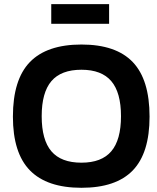

<svg xmlns="http://www.w3.org/2000/svg" viewBox="-20 -893 756 922"><path d="M371.1 8.8Q537.1 8.8 617.7 -74.7Q698.2 -158.2 698.2 -333Q698.2 -510.3 617.7 -594.7Q537.1 -679.2 371.1 -679.2Q205.1 -679.2 123.5 -595Q42 -510.7 42 -333Q42 -158.2 123.8 -74.7Q205.6 8.8 371.1 8.8ZM371.1 -558.1Q467.8 -558.1 514.4 -503.4Q561 -448.7 561 -335Q561 -221.2 514.4 -166.5Q467.8 -111.8 371.1 -111.8Q273.4 -111.8 226.8 -166.5Q180.2 -221.2 180.2 -335Q180.2 -448.7 226.8 -503.4Q273.4 -558.1 371.1 -558.1ZM226.1 -778.8V-873H503.9V-778.8Z"/></svg>

Font: LT Wave Text Bold
Style: Regular
Weight: 700
Designer: Daniel Lyons
Version: Version 2.5 (Glyphs App)